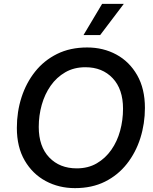

<svg xmlns="http://www.w3.org/2000/svg" viewBox="-20 -960 788 991"><path d="M507 -940H619L497 -779H411ZM367 11Q284 11 216 -25.5Q148 -62 107.5 -131.5Q67 -201 67 -300Q67 -383 91 -457.5Q115 -532 161 -590Q207 -648 274.5 -681.5Q342 -715 430 -715Q513 -715 580.5 -678.5Q648 -642 688 -572Q728 -502 728 -403Q728 -322 704.5 -247.5Q681 -173 635 -114.5Q589 -56 522 -22.5Q455 11 367 11ZM376 -91Q435 -91 479.5 -117Q524 -143 554.5 -186.5Q585 -230 600 -285Q615 -340 615 -399Q615 -500 561.5 -556.5Q508 -613 421 -613Q362 -613 317 -587Q272 -561 241.5 -517.5Q211 -474 195.5 -419Q180 -364 180 -305Q180 -204 234 -147.5Q288 -91 376 -91Z"/></svg>

Font: Prodigy Sans Medium
Style: Italic
Weight: 500
Italic angle: -13°
Designer: Wei Huang
Foundry: Wei Huang
Version: Version 1.003; ttfautohint (v1.8.3)